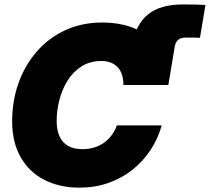

<svg xmlns="http://www.w3.org/2000/svg" viewBox="-20 -841 953 872"><path d="M550.3 -455.1 580.6 -636.7Q595.7 -729 651.4 -774.9Q707 -820.8 810.1 -820.8Q841.8 -820.8 868.9 -820.3Q896 -819.8 913.1 -818.4L888.2 -669.4Q878.4 -669.9 861.6 -670.2Q844.7 -670.4 824.2 -670.4Q801.8 -670.4 789.3 -660.2Q776.9 -649.9 773.4 -628.4L744.6 -455.1ZM340.8 11.2Q251 11.2 182.1 -23.7Q113.3 -58.6 74.2 -126.5Q35.2 -194.3 35.2 -291Q35.2 -381.8 63.7 -462.6Q92.3 -543.5 146 -605.7Q199.7 -668 275.6 -703.4Q351.6 -738.8 445.3 -738.8Q514.6 -738.8 571.3 -719.5Q627.9 -700.2 667.7 -663.3Q707.5 -626.5 727.5 -574Q747.6 -521.5 744.1 -455.1H540.5Q540.5 -480.5 534.2 -500.7Q527.8 -521 515.1 -534.9Q502.4 -548.8 483.9 -556.4Q465.3 -564 440.4 -564Q388.2 -564 349.9 -539.3Q311.5 -514.6 286.6 -474.4Q261.7 -434.1 249.5 -386.2Q237.3 -338.4 237.3 -292.5Q237.3 -250 250.5 -221.4Q263.7 -192.9 289.6 -178.2Q315.4 -163.6 354 -163.6Q382.3 -163.6 407 -170.9Q431.6 -178.2 451.7 -192.4Q471.7 -206.5 486.8 -226.6Q502 -246.6 510.7 -271.5H714.4Q697.8 -211.4 663.6 -159.7Q629.4 -107.9 581.1 -69.6Q532.7 -31.2 471.9 -10Q411.1 11.2 340.8 11.2Z"/></svg>

Font: Inter 28pt Black
Style: Italic
Weight: 900
Italic angle: -9.3988°
Designer: Rasmus Andersson
Foundry: rsms
Version: Version 4.001;git-66647c0bb